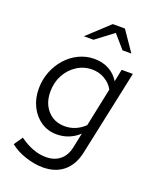

<svg xmlns="http://www.w3.org/2000/svg" viewBox="-169 -826 938 1144"><g transform="rotate(20 300.0 -253.5)"><path d="M243 219Q190 219 132.5 200Q75 181 34 148L72 93Q115 124 156.5 139.5Q198 155 239 155Q293 155 328 126.5Q363 98 374 46L394 -50Q366 -23 330 -8.5Q294 6 253 6Q198 6 154.5 -23Q111 -52 86 -102Q61 -152 61 -215Q61 -272 81 -322.5Q101 -373 135.5 -411.5Q170 -450 216 -472Q262 -494 314 -494Q365 -494 405.5 -472.5Q446 -451 471 -410L487 -488H558L443 52Q426 133 374.5 176Q323 219 243 219ZM282 -56Q352 -56 407 -108L458 -352Q440 -387 403 -408.5Q366 -430 323 -430Q270 -430 226.5 -402Q183 -374 157.5 -327Q132 -280 132 -221Q132 -148 173.5 -102Q215 -56 282 -56ZM207 -599 344 -726H421L508 -599H452L379 -683L268 -599Z"/></g></svg>

Font: Red Hat Mono
Style: Italic
Weight: 400
Italic angle: -12°
Monospace: yes
Designer: Pentagram, MCKL
Foundry: MCKL
Version: Version 1.030